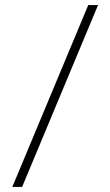

<svg xmlns="http://www.w3.org/2000/svg" viewBox="-20 -735 432 755"><path d="M28.5 0 327 -715H365.5L67 0Z"/></svg>

Font: Newsreader Display
Style: Regular
Weight: 400
Designer: Hugues Gentile
Foundry: Production Type
Version: Version 1.001